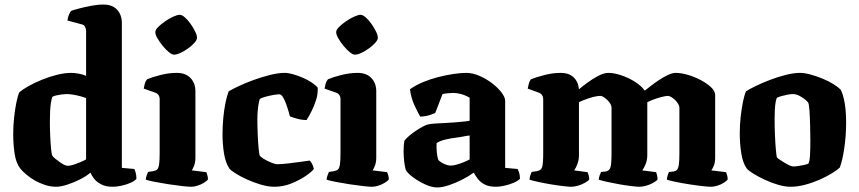

<svg xmlns="http://www.w3.org/2000/svg" viewBox="-20 -820 3773 843"><path d="M227 0Q202 0 177.5 -8Q153 -16 131.5 -28.5Q110 -41 94 -55Q78 -69 69 -80Q50 -105 44 -146Q38 -187 38 -231Q38 -268 42 -304.5Q46 -341 52 -370.5Q58 -400 65 -415Q79 -427 104.5 -441.5Q130 -456 163 -469.5Q196 -483 230 -491.5Q264 -500 293 -500Q305 -500 323.5 -497Q342 -494 358 -487V-685Q358 -693 353.5 -702Q349 -711 339 -713L276 -730Q278 -745 283 -756Q288 -767 292 -772Q302 -776 326.5 -782.5Q351 -789 380 -794.5Q409 -800 434 -800Q473 -800 494 -777.5Q515 -755 515 -719V-83L570 -78Q573 -72 576 -60.5Q579 -49 579 -35Q571 -25 552.5 -17Q534 -9 513 -4.5Q492 0 475 0Q443 0 422.5 -11.5Q402 -23 391.5 -37.5Q381 -52 377 -62Q360 -47 331.5 -32.5Q303 -18 274.5 -9Q246 0 227 0ZM278 -92Q287 -92 300 -96Q313 -100 329 -106.5Q345 -113 358 -120V-389Q349 -393 332.5 -397.5Q316 -402 300 -404.5Q284 -407 272 -407Q264 -407 252.5 -405.5Q241 -404 229 -401.5Q217 -399 210 -395Q206 -384 203.5 -368Q201 -352 200 -331Q199 -310 199 -285Q199 -255 200.5 -221.5Q202 -188 204.5 -164Q207 -140 210 -136Q214 -130 223 -123Q232 -116 241.5 -109Q251 -102 260.5 -97Q270 -92 278 -92Z M819 0Q808 0 780.5 -3Q753 -6 720.5 -11Q688 -16 660 -21.5Q632 -27 620 -31Q620 -38 623.5 -48Q627 -58 630 -65L655 -69Q665 -71 670.5 -76.5Q676 -82 678.5 -98Q681 -114 681 -147V-385Q681 -395 676 -402.5Q671 -410 662 -413L611 -431Q613 -443 616 -453.5Q619 -464 626 -472Q644 -480 682 -490Q720 -500 756 -500Q795 -500 816.5 -477.5Q838 -455 838 -419V-128Q838 -107 832 -92Q826 -77 822 -72L886 -64Q888 -59 890.5 -50.5Q893 -42 893 -32Q888 -25 874.5 -17Q861 -9 846.5 -4.5Q832 0 819 0ZM744 -580Q735 -580 721.5 -591Q708 -602 694.5 -618.5Q681 -635 671.5 -651.5Q662 -668 662 -679Q662 -689 674.5 -701.5Q687 -714 705 -726.5Q723 -739 741 -747Q759 -755 769 -755Q779 -755 792 -743.5Q805 -732 817 -715Q829 -698 837 -681.5Q845 -665 845 -654Q845 -645 834 -632.5Q823 -620 806.5 -608Q790 -596 773 -588Q756 -580 744 -580Z M1184 0Q1157 0 1125 -9.5Q1093 -19 1063.5 -32.5Q1034 -46 1013 -59.5Q992 -73 987 -80Q970 -106 963.5 -146.5Q957 -187 957 -230Q957 -267 960.5 -303.5Q964 -340 970.5 -371Q977 -402 984 -419Q999 -428 1028.5 -442Q1058 -456 1094 -469Q1130 -482 1166 -491Q1202 -500 1230 -500Q1246 -500 1267 -494Q1288 -488 1310 -478.5Q1332 -469 1349 -457.5Q1366 -446 1375 -435Q1376 -406 1367.5 -380Q1359 -354 1348 -332Q1337 -310 1326 -293Q1306 -293 1286 -298.5Q1266 -304 1253 -309Q1247 -332 1239.5 -354.5Q1232 -377 1223.5 -391.5Q1215 -406 1206 -406Q1197 -406 1180 -403Q1163 -400 1146.5 -395.5Q1130 -391 1121 -386Q1118 -379 1115.5 -364.5Q1113 -350 1111.5 -332Q1110 -314 1110 -295Q1110 -266 1111.5 -230.5Q1113 -195 1115.5 -168Q1118 -141 1121 -136Q1124 -132 1133.5 -125.5Q1143 -119 1155.5 -113Q1168 -107 1179.5 -103Q1191 -99 1196 -99Q1215 -99 1246 -102.5Q1277 -106 1304 -110Q1331 -114 1340 -115Q1344 -111 1349.5 -102Q1355 -93 1358 -78Q1347 -64 1320 -46Q1293 -28 1258 -14Q1223 0 1184 0Z M1613 0Q1602 0 1574.5 -3Q1547 -6 1514.5 -11Q1482 -16 1454 -21.5Q1426 -27 1414 -31Q1414 -38 1417.5 -48Q1421 -58 1424 -65L1449 -69Q1459 -71 1464.5 -76.5Q1470 -82 1472.5 -98Q1475 -114 1475 -147V-385Q1475 -395 1470 -402.5Q1465 -410 1456 -413L1405 -431Q1407 -443 1410 -453.5Q1413 -464 1420 -472Q1438 -480 1476 -490Q1514 -500 1550 -500Q1589 -500 1610.5 -477.5Q1632 -455 1632 -419V-128Q1632 -107 1626 -92Q1620 -77 1616 -72L1680 -64Q1682 -59 1684.5 -50.5Q1687 -42 1687 -32Q1682 -25 1668.5 -17Q1655 -9 1640.5 -4.5Q1626 0 1613 0ZM1538 -580Q1529 -580 1515.5 -591Q1502 -602 1488.5 -618.5Q1475 -635 1465.5 -651.5Q1456 -668 1456 -679Q1456 -689 1468.5 -701.5Q1481 -714 1499 -726.5Q1517 -739 1535 -747Q1553 -755 1563 -755Q1573 -755 1586 -743.5Q1599 -732 1611 -715Q1623 -698 1631 -681.5Q1639 -665 1639 -654Q1639 -645 1628 -632.5Q1617 -620 1600.5 -608Q1584 -596 1567 -588Q1550 -580 1538 -580Z M1900 3Q1876 3 1847.5 -10Q1819 -23 1795 -40.5Q1771 -58 1762 -73Q1757 -89 1754.5 -112Q1752 -135 1752 -156Q1752 -171 1753 -183Q1754 -195 1756 -203Q1764 -213 1777 -224Q1790 -235 1805.5 -245.5Q1821 -256 1835 -263.5Q1849 -271 1857 -273Q1866 -276 1889 -277.5Q1912 -279 1935 -280Q1952 -281 1967.5 -282Q1983 -283 1997.5 -284.5Q2012 -286 2023 -287Q2034 -288 2042 -290V-391Q2021 -403 2002.5 -407.5Q1984 -412 1970 -412Q1961 -412 1946 -410.5Q1931 -409 1923 -407L1891 -324Q1884 -321 1867 -315Q1850 -309 1825 -308Q1816 -323 1800.5 -356Q1785 -389 1780 -428Q1805 -446 1837.5 -459.5Q1870 -473 1905.5 -482Q1941 -491 1973 -495.5Q2005 -500 2027 -500Q2055 -500 2085 -487Q2115 -474 2140.5 -454.5Q2166 -435 2182 -414Q2198 -393 2198 -377V-83L2253 -78Q2256 -72 2259.5 -61Q2263 -50 2263 -35Q2253 -25 2234 -17Q2215 -9 2194 -4.5Q2173 0 2158 0Q2127 0 2108 -10Q2089 -20 2078 -34.5Q2067 -49 2060 -62Q2038 -46 2008.5 -31Q1979 -16 1950 -6.5Q1921 3 1900 3ZM1959 -93Q1969 -93 1984 -97Q1999 -101 2015 -107.5Q2031 -114 2042 -120V-225Q2029 -224 2015.5 -221Q2002 -218 1985 -216Q1960 -213 1936.5 -207.5Q1913 -202 1897 -192Q1896 -176 1897.5 -154.5Q1899 -133 1905 -117Q1915 -107 1931 -100Q1947 -93 1959 -93Z M2488 0Q2477 0 2451.5 -3Q2426 -6 2396.5 -11Q2367 -16 2342 -21.5Q2317 -27 2305 -31Q2305 -39 2308 -48.5Q2311 -58 2314 -65L2339 -69Q2356 -72 2360.5 -87Q2365 -102 2365 -147V-385Q2365 -394 2360.5 -401.5Q2356 -409 2346 -413L2297 -431Q2299 -443 2302 -453.5Q2305 -464 2311 -472Q2328 -479 2366.5 -489.5Q2405 -500 2442 -500Q2478 -500 2498.5 -480.5Q2519 -461 2522 -428Q2536 -440 2559 -457Q2582 -474 2607 -487Q2632 -500 2651 -500Q2677 -500 2709 -489Q2741 -478 2768.5 -460.5Q2796 -443 2811 -422Q2820 -429 2836.5 -442Q2853 -455 2872.5 -468Q2892 -481 2912 -490.5Q2932 -500 2947 -500Q2970 -500 2999.5 -491.5Q3029 -483 3056.5 -468.5Q3084 -454 3102 -437Q3120 -420 3120 -402V-128Q3120 -106 3114 -92Q3108 -78 3103 -72L3168 -64Q3170 -59 3172.5 -50.5Q3175 -42 3175 -32Q3170 -25 3157 -17Q3144 -9 3129 -4.5Q3114 0 3102 0Q3090 0 3063 -3Q3036 -6 3004.5 -11Q2973 -16 2946.5 -21.5Q2920 -27 2908 -31Q2908 -39 2911 -48.5Q2914 -58 2917 -65L2937 -67Q2947 -69 2952.5 -74.5Q2958 -80 2960.5 -97Q2963 -114 2963 -147V-348Q2963 -355 2957.5 -364Q2952 -373 2944 -381Q2936 -389 2927 -394Q2918 -399 2913 -399Q2904 -399 2886 -394.5Q2868 -390 2850.5 -383.5Q2833 -377 2822 -371V-139Q2822 -117 2814.5 -99Q2807 -81 2800 -72L2861 -64Q2862 -61 2864.5 -51.5Q2867 -42 2867 -32Q2862 -25 2847.5 -17Q2833 -9 2816.5 -4.5Q2800 0 2788 0Q2776 0 2751.5 -3Q2727 -6 2698.5 -11Q2670 -16 2645.5 -21.5Q2621 -27 2609 -31Q2609 -39 2612.5 -49Q2616 -59 2619 -65L2639 -67Q2656 -70 2660.5 -86Q2665 -102 2665 -147V-348Q2665 -355 2660 -364Q2655 -373 2646.5 -381Q2638 -389 2630 -394Q2622 -399 2616 -399Q2608 -399 2595 -396.5Q2582 -394 2568 -389.5Q2554 -385 2541.5 -380Q2529 -375 2522 -371V-139Q2522 -118 2515 -99.5Q2508 -81 2501 -72L2560 -64Q2562 -60 2564.5 -51Q2567 -42 2567 -32Q2562 -25 2547.5 -17Q2533 -9 2517 -4.5Q2501 0 2488 0Z M3451 0Q3426 0 3395.5 -9Q3365 -18 3336.5 -31.5Q3308 -45 3287 -58Q3266 -71 3258 -81Q3241 -106 3234.5 -148Q3228 -190 3228 -234Q3228 -272 3232 -307.5Q3236 -343 3242 -372.5Q3248 -402 3255 -419Q3269 -428 3296.5 -441.5Q3324 -455 3359 -468.5Q3394 -482 3429.5 -491Q3465 -500 3493 -500Q3512 -500 3538 -493Q3564 -486 3591 -475Q3618 -464 3639.5 -450.5Q3661 -437 3672 -425Q3680 -408 3685 -386.5Q3690 -365 3692.5 -339Q3695 -313 3695 -282Q3695 -225 3687 -170Q3679 -115 3667 -84Q3655 -73 3631.5 -58.5Q3608 -44 3577 -30.5Q3546 -17 3513.5 -8.5Q3481 0 3451 0ZM3464 -89Q3469 -89 3481 -90.5Q3493 -92 3507 -95Q3521 -98 3529 -101Q3535 -111 3536.5 -139Q3538 -167 3538 -201Q3538 -232 3537 -269Q3536 -306 3534 -335Q3532 -364 3528 -370Q3524 -376 3512.5 -385Q3501 -394 3487.5 -400.5Q3474 -407 3461 -407Q3452 -407 3438.5 -404.5Q3425 -402 3412.5 -398.5Q3400 -395 3392 -391Q3388 -386 3385.5 -371.5Q3383 -357 3382 -337.5Q3381 -318 3381 -296Q3381 -264 3382.5 -227.5Q3384 -191 3386.5 -163.5Q3389 -136 3391 -129Q3393 -126 3402 -120Q3411 -114 3423 -106.5Q3435 -99 3446 -94Q3457 -89 3464 -89Z"/></svg>

Font: Texturina Medium 12pt ExtraBold
Style: Regular
Weight: 800
Version: Version 1.002